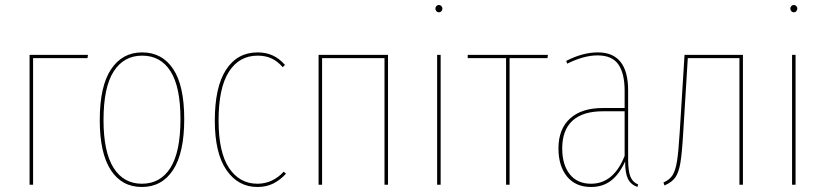

<svg xmlns="http://www.w3.org/2000/svg" viewBox="-20 -737 3292 766"><path d="M98 0V-518H331L329 -505H112V0Z M715 -262Q715 -127 670.5 -59Q626 9 546 9Q466 9 422 -58.5Q378 -126 378 -258Q378 -393 423 -460.5Q468 -528 547 -528Q627 -528 671 -461.5Q715 -395 715 -262ZM393 -258Q393 -131 433 -67.5Q473 -4 546 -4Q620 -4 660 -67.5Q700 -131 700 -262Q700 -390 660.5 -452.5Q621 -515 547 -515Q474 -515 433.5 -452Q393 -389 393 -258Z M1117 -478 1108 -469Q1087 -493 1063 -504Q1039 -515 1008 -515Q934 -515 893 -450.5Q852 -386 852 -256Q852 -129 894 -66.5Q936 -4 1007 -4Q1067 -4 1112 -52L1121 -44Q1097 -18 1069.5 -4.5Q1042 9 1007 9Q930 9 883.5 -58.5Q837 -126 837 -256Q837 -390 882 -459Q927 -528 1008 -528Q1041 -528 1067.5 -516Q1094 -504 1117 -478Z M1514 -505H1265V0H1251V-518H1528V0H1514Z M1745 -703Q1745 -697 1741 -692.5Q1737 -688 1731 -688Q1725 -688 1721 -692.5Q1717 -697 1717 -703Q1717 -708 1721 -712.5Q1725 -717 1731 -717Q1737 -717 1741 -712.5Q1745 -708 1745 -703ZM1738 0H1724V-518H1738Z M2164 -505H2013V0H1999V-505H1846V-518H2166Z M2526 -1 2523 9Q2496 -1 2485 -24Q2474 -47 2474 -93Q2451 -42 2418 -16.5Q2385 9 2338 9Q2276 9 2242 -33Q2208 -75 2208 -145Q2208 -222 2254 -264Q2300 -306 2384 -306H2472V-375Q2472 -444 2447 -480Q2422 -516 2364 -516Q2309 -516 2243 -483L2239 -494Q2305 -528 2365 -528Q2486 -528 2486 -376V-101Q2486 -55 2495 -32.5Q2504 -10 2526 -1ZM2472 -115V-293H2385Q2305 -293 2264 -255.5Q2223 -218 2223 -145Q2223 -80 2253 -42Q2283 -4 2338 -4Q2428 -4 2472 -115Z M2944 -518V0H2930V-505H2724L2706 -212Q2701 -126 2694.5 -87.5Q2688 -49 2674.5 -29.5Q2661 -10 2631 3L2627 -9Q2652 -20 2663.5 -38.5Q2675 -57 2681 -94Q2687 -131 2692 -213L2711 -518Z M3161 -703Q3161 -697 3157 -692.5Q3153 -688 3147 -688Q3141 -688 3137 -692.5Q3133 -697 3133 -703Q3133 -708 3137 -712.5Q3141 -717 3147 -717Q3153 -717 3157 -712.5Q3161 -708 3161 -703ZM3154 0H3140V-518H3154Z"/></svg>

Font: Fira Sans Compressed Hair
Style: Regular
Weight: 100
Width: 1
Designer: bBox Type GmbH & Carrois Corporate GbR & Edenspiekermann AG
Foundry: bBox Type GmbH & Carrois Corporate GbR & Edenspiekermann AG
Version: Version 4.301